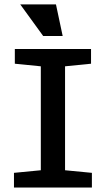

<svg xmlns="http://www.w3.org/2000/svg" viewBox="-20 -846 478 866"><path d="M43 -66.4 164.1 -78.1V-546.9L46.9 -558.6V-625H390.6V-558.6L273.4 -546.9V-78.1L394.5 -66.4V0H43ZM174.8 -683.6 71.3 -826.2H232.4L262.7 -683.6Z"/></svg>

Font: Sudo
Style: Bold
Weight: 700
Monospace: yes
Designer: Jens Kutilek
Foundry: Jens Kutilek
Version: Version 0.040